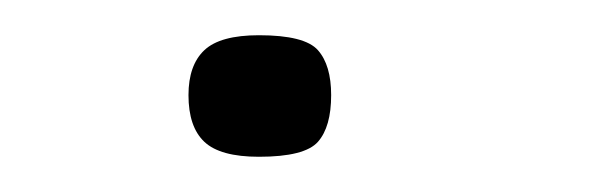

<svg xmlns="http://www.w3.org/2000/svg" viewBox="-20 -331 335 109"><path d="M168 -277Q168 -259 160.5 -250.5Q153 -242 127 -242Q105 -242 96 -250.5Q87 -259 87 -277Q87 -294 96 -302.5Q105 -311 127 -311Q153 -311 160.5 -302.5Q168 -294 168 -277Z"/></svg>

Font: Glory
Style: Regular
Weight: 400
Designer: Robert Leuschke
Foundry: Robert Leuschke
Version: Version 1.011